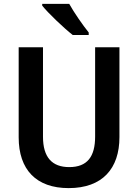

<svg xmlns="http://www.w3.org/2000/svg" viewBox="-20 -957 710 987"><path d="M336 -937H197V-928C227 -890 309 -812 354 -777H436V-790C407 -826 360 -893 336 -937ZM594 -252V-714H469V-255C469 -152 429 -98 336 -98C247 -98 201 -149 201 -254V-714H76V-251C76 -85 166 10 333 10C507 10 594 -91 594 -252Z"/></svg>

Font: Noto Sans Myanmar UI SemiCondensed SemiBold
Style: Regular
Weight: 600
Width: 4
Designer: Monotype Design Team
Foundry: Monotype Imaging Inc.
Version: Version 2.103